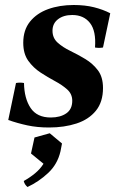

<svg xmlns="http://www.w3.org/2000/svg" viewBox="-20 -495 488 768"><path d="M176 15Q129 15 89.5 6.5Q50 -2 13 -15L44 -163Q60 -166 76 -163Q77 -101 102.5 -63Q128 -25 183 -25Q221 -25 245 -41.5Q269 -58 269 -92Q269 -119 249 -137Q229 -155 200 -170.5Q171 -186 142 -205Q113 -224 93 -252Q73 -280 73 -324Q73 -375 100 -408.5Q127 -442 172.5 -458.5Q218 -475 275 -475Q320 -475 356 -466Q392 -457 421 -442L392 -305Q376 -302 360 -305Q365 -371 340 -403Q315 -435 269 -435Q234 -435 212 -418Q190 -401 190 -372Q190 -343 210.5 -324.5Q231 -306 261 -291.5Q291 -277 321 -259Q351 -241 371.5 -214Q392 -187 392 -143Q392 -87 363.5 -52Q335 -17 286 -1Q237 15 176 15ZM179 38 228 79 222 110Q210 162 172.5 197Q135 232 90 253Q78 243 75 229Q100 215 120.5 198Q141 181 154 160L104 119L118 55Z"/></svg>

Font: Poltawski Nowy
Style: Bold Italic
Weight: 700
Italic angle: -12°
Designer: Adam Pótawski, Mateusz Machalski, Borys Kosmynka, Ania Wieluska
Foundry: Capitalics.wtf
Version: Version 1.001;gftools[0.9.25]